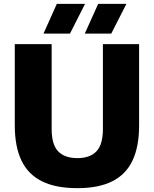

<svg xmlns="http://www.w3.org/2000/svg" viewBox="-20 -970 802 1000"><path d="M383 10Q270 10 198 -26Q126 -62 91.5 -134.5Q57 -207 57 -316.5V-740H249V-298Q249 -217.5 282.8 -182Q316.5 -146.5 383 -146.5Q449 -146.5 482.5 -182Q516 -217.5 516 -298V-740H704.5V-316.5Q704.5 -207 670.5 -134.5Q636.5 -62 565.2 -26Q494 10 383 10ZM421.5 -795 491.5 -950H638.5L559.5 -795ZM206.5 -795 276 -950H423L344.5 -795Z"/></svg>

Font: Encode Sans SC Condensed Thin ExtraBold
Style: Regular
Weight: 800
Version: Version 3.002